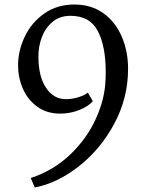

<svg xmlns="http://www.w3.org/2000/svg" viewBox="-20 -632 655 850"><path d="M447 -276Q448 -289 448 -315Q448 -427 413 -494.5Q378 -562 292 -562Q245 -562 213 -535.5Q181 -509 165.5 -468Q150 -427 150 -383Q150 -293 184 -243Q218 -193 271 -193Q301 -193 328.5 -202Q356 -211 369 -222L391 -184Q371 -161 331 -145Q291 -129 246 -129Q187 -129 144.5 -160Q102 -191 81 -240Q60 -289 60 -343Q60 -408 90 -470.5Q120 -533 176.5 -572.5Q233 -612 309 -612Q384 -612 437.5 -573.5Q491 -535 519 -470Q547 -405 547 -327Q547 -199 486.5 -85.5Q426 28 330 103.5Q234 179 134 198L116 156Q217 123 291 52Q365 -19 404.5 -106.5Q444 -194 447 -276Z"/></svg>

Font: Martel DemiBold
Style: Regular
Weight: 600
Designer: Dan Reynolds
Foundry: Dan Reynolds
Version: Version 1.001; ttfautohint (v1.1) -l 5 -r 5 -G 72 -x 0 -D la